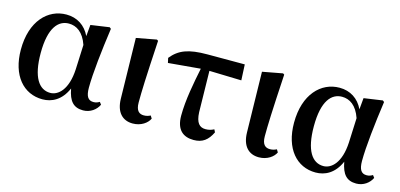

<svg xmlns="http://www.w3.org/2000/svg" viewBox="-56 -886 2576 1235"><g transform="rotate(15 1232.0 -268.0)"><path d="M256 15C318 15 380 -15 417 -100C432 -18 464 16 527 16C575 16 613 -13 630 -49L618 -65C606 -58 595 -53 578 -53C543 -53 526 -76 526 -135C526 -229 544 -389 565 -537L555 -545L431 -527L424 -451C393 -516 337 -552 266 -552C143 -552 40 -449 40 -259C40 -86 130 15 256 15ZM421 -391 414 -227C407 -90 347 -38 294 -38C219 -38 169 -109 169 -270C169 -441 227 -500 296 -500C347 -500 394 -470 421 -391Z M857 15C913 15 954 -16 968 -47L957 -65C945 -59 932 -54 913 -54C883 -54 860 -70 860 -126C860 -197 863 -288 878 -541L869 -547L735 -522L743 -119C745 -29 790 15 857 15Z M1263 16C1322 16 1357 -11 1384 -67L1375 -85C1358 -76 1341 -71 1319 -71C1280 -71 1255 -95 1252 -166L1247 -440L1461 -434L1456 -539H1207C1082 -539 1020 -515 969 -452L976 -420L1190 -439C1170 -340 1146 -220 1146 -115C1146 -20 1194 16 1263 16Z M1697 15C1753 15 1794 -16 1808 -47L1797 -65C1785 -59 1772 -54 1753 -54C1723 -54 1700 -70 1700 -126C1700 -197 1703 -288 1718 -541L1709 -547L1575 -522L1583 -119C1585 -29 1630 15 1697 15Z M2075 15C2137 15 2199 -15 2236 -100C2251 -18 2283 16 2346 16C2394 16 2432 -13 2449 -49L2437 -65C2425 -58 2414 -53 2397 -53C2362 -53 2345 -76 2345 -135C2345 -229 2363 -389 2384 -537L2374 -545L2250 -527L2243 -451C2212 -516 2156 -552 2085 -552C1962 -552 1859 -449 1859 -259C1859 -86 1949 15 2075 15ZM2240 -391 2233 -227C2226 -90 2166 -38 2113 -38C2038 -38 1988 -109 1988 -270C1988 -441 2046 -500 2115 -500C2166 -500 2213 -470 2240 -391Z"/></g></svg>

Font: Noto Serif JP
Style: Bold
Weight: 700
Designer: Ryoko NISHIZUKA 西塚涼子 (kana & ideographs); Frank Grießhammer (Latin, Greek & Cyrillic); Wenlong ZHANG 张文龙 (bopomofo); San
Foundry: Adobe
Version: Version 2.001;hotconv 1.1.0;makeotfexe 2.6.0